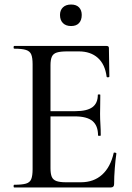

<svg xmlns="http://www.w3.org/2000/svg" viewBox="-20 -828 582 848"><path d="M469 0H43Q40 0 40 -6Q40 -12 43 -12Q77 -12 94.5 -17Q112 -22 118 -37Q124 -52 124 -81V-544Q124 -573 118 -587.5Q112 -602 94.5 -607.5Q77 -613 43 -613Q40 -613 40 -619Q40 -625 43 -625H451Q461 -625 461 -616L463 -490Q463 -487 457.5 -486.5Q452 -486 451 -489Q444 -544 412 -572.5Q380 -601 328 -601H277Q247 -601 231 -596Q215 -591 209 -577.5Q203 -564 203 -540V-85Q203 -61 208.5 -47.5Q214 -34 229 -28.5Q244 -23 271 -23H337Q394 -23 431 -56.5Q468 -90 482 -152Q482 -155 488 -154Q494 -153 494 -150Q490 -123 487 -85Q484 -47 484 -15Q484 0 469 0ZM413 -230Q413 -273 388.5 -293.5Q364 -314 310 -314H165V-337H313Q364 -337 388 -354.5Q412 -372 412 -409Q412 -411 417.5 -411Q423 -411 423 -409Q423 -378 422.5 -361Q422 -344 422 -325Q422 -302 423.5 -279Q425 -256 425 -230Q425 -228 419 -228Q413 -228 413 -230ZM294 -713Q271 -713 258 -726Q245 -739 245 -762Q245 -783 258 -795.5Q271 -808 294 -808Q317 -808 329 -795.5Q341 -783 341 -762Q341 -739 329 -726Q317 -713 294 -713Z"/></svg>

Font: Cormorant Medium
Style: Regular
Weight: 500
Designer: Christian Thalmann (Catharsis Fonts)
Foundry: Catharsis Fonts
Version: Version 4.000